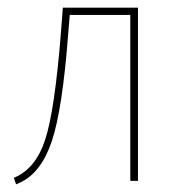

<svg xmlns="http://www.w3.org/2000/svg" viewBox="-20 -472 481 501"><path d="M22 9 16 -8Q73 -31 98 -108Q123 -185 139 -387L144 -452H340V0H320V-433H162L158 -384Q143 -186 115 -103Q87 -20 31 5Z"/></svg>

Font: Alegreya Sans SC Thin
Style: Regular
Weight: 100
Designer: Juan Pablo del Peral
Foundry: Huerta Tipografica
Version: Version 2.007